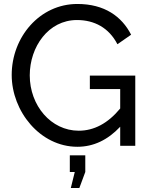

<svg xmlns="http://www.w3.org/2000/svg" viewBox="-20 -735 754 968"><path d="M380 213 410 132V48H332V132H357L337 213ZM586 0H662V-354H433V-286H586V-188C524 -113 454 -76 377 -76C237 -76 130 -203 130 -355C130 -499 224 -634 368 -634C456 -634 529 -595 572 -512L641 -560C594 -652 507 -715 370 -715C180 -715 39 -548 39 -357C39 -174 182 5 370 5C451 5 523 -29 586 -96Z"/></svg>

Font: Raleway Med
Style: Regular
Weight: 500
Designer: Matt McInerney, Pablo Impallari, Rodrigo Fuenzalida
Foundry: Matt McInerney, Pablo Impallari, Rodrigo Fuenzalida
Version: Version 3.00 July 28, 2015